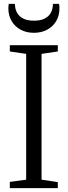

<svg xmlns="http://www.w3.org/2000/svg" viewBox="-20 -978 352 998"><path d="M116 -44V-698L31 -710.5V-743H280.5V-710.5L196 -698V-44L280.5 -31.5V0H31V-32.5ZM156.5 -807.5Q118 -807.5 88 -823.2Q58 -839 40.8 -867.8Q23.5 -896.5 23.5 -934.5Q23.5 -940.5 24 -946.2Q24.5 -952 25.5 -958H57.5Q57.5 -954.5 58 -950Q58.5 -945.5 59 -940.5Q61.5 -922.5 72 -906.5Q82.5 -890.5 103 -880.5Q123.5 -870.5 156.5 -870.5Q189.5 -870.5 210 -880.5Q230.5 -890.5 241 -906.5Q251.5 -922.5 253.5 -940.5Q254.5 -945.5 254.8 -950Q255 -954.5 255 -958H287Q288 -952 288.5 -946.2Q289 -940.5 289 -934.5Q289 -896.5 271.8 -867.8Q254.5 -839 224.5 -823.2Q194.5 -807.5 156.5 -807.5Z"/></svg>

Font: Merriweather 72pt Light
Style: Regular
Weight: 300
Version: Version 2.100